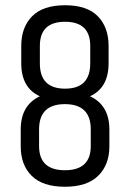

<svg xmlns="http://www.w3.org/2000/svg" viewBox="-20 -702 495 732"><path d="M394 -527V-461Q394 -367 323 -335Q397 -301 397 -208V-144Q397 -74 354.5 -32Q312 10 227.5 10Q143 10 101 -31.5Q59 -73 59 -144V-208Q59 -301 132 -335Q61 -367 61 -461V-527Q61 -598 102.5 -640Q144 -682 228 -682Q312 -682 353 -640Q394 -598 394 -527ZM132 -527V-460Q132 -364 228 -364Q324 -364 324 -460V-527Q324 -619 228 -619Q132 -619 132 -527ZM326 -145V-209Q326 -305 227.5 -305Q129 -305 129 -209V-145Q129 -53 227.5 -53Q326 -53 326 -145Z"/></svg>

Font: Khand
Style: Regular
Weight: 400
Designer: Devanagari: Sanchit Sawaria, Jyotish Sonowal; Latin: Satya Rajpurohit
Foundry: Indian Type Foundry
Version: Version 1.101;PS 1.0;hotconv 1.0.78;makeotf.lib2.5.61930; tt